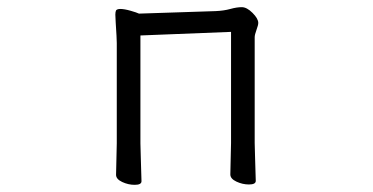

<svg xmlns="http://www.w3.org/2000/svg" viewBox="-20 -506 1040 536"><path d="M372 -407V-106L373 -68L375 0Q375 10 356 10Q338 10 321 2Q304 -6 304 -18L306 -106V-386Q306 -398 303 -443L302 -465Q302 -473 304 -477Q307 -481 316 -481Q327 -481 344.5 -476Q362 -471 368 -468L582 -475Q605 -476 623 -481Q641 -486 655 -486Q669 -486 685 -470Q701 -454 701 -442Q701 -436 696 -422.5Q691 -409 691 -402V-107L692 -69L694 -1Q694 9 675 9Q657 9 640 1Q623 -7 623 -19L625 -107V-417Z"/></svg>

Font: Iansui
Style: Regular
Weight: 400
Designer: But Ko / Fontworks Inc.
Foundry: zi-hi.com / Fontworks Inc.
Version: Version 1.002